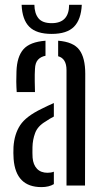

<svg xmlns="http://www.w3.org/2000/svg" viewBox="-20 -777 430 804"><path d="M50 -391.5Q48.5 -412.5 48.2 -435.2Q48 -458 49 -478.5Q51 -539.5 78 -570.5Q105 -601.5 170.5 -606.5V-543.5Q150.5 -539.5 139 -526.8Q127.5 -514 126.5 -489Q125 -467 125.5 -436.5Q126 -406 126.5 -391.5ZM258.5 0V-483.5Q258.5 -532 223.5 -541.5V-606.5Q287.5 -601.5 312.2 -568.2Q337 -535 337 -468L336 0ZM37 -111.5Q36 -124 36 -136.2Q36 -148.5 36.5 -161.5Q40 -215.5 64.5 -252.8Q89 -290 154.5 -321.5Q166 -327.5 179 -333.5Q192 -339.5 205.5 -345.5V-289Q197.5 -285 188.8 -279.8Q180 -274.5 170.5 -268Q138 -249 127.2 -220.2Q116.5 -191.5 116 -160.5Q115.5 -147 115.8 -136.8Q116 -126.5 116.5 -116.5Q119 -87 135 -70.2Q151 -53.5 179 -53.5Q194 -53.5 205.5 -58V-6Q185 6.5 153.5 6.5Q46 6.5 37 -111.5ZM196.5 -635Q132.5 -635 102.8 -664.8Q73 -694.5 70.5 -757H124Q124.5 -721 141 -700.5Q157.5 -680 196.5 -680Q269 -680 269.5 -757H322.5Q319.5 -695 289.8 -665Q260 -635 196.5 -635Z"/></svg>

Font: Big Shoulders Stencil Text
Style: Regular
Weight: 400
Designer: Patric King
Foundry: XO Type Co
Version: Version 1.000